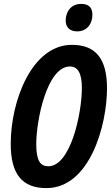

<svg xmlns="http://www.w3.org/2000/svg" viewBox="-20 -955 576 985"><path d="M376 -794C427 -794 454 -834 454 -879C454 -916 436 -935 396 -935C344 -935 317 -894 317 -850C317 -816 337 -794 376 -794ZM218 10C441 10 529 -313 529 -502C529 -650 474 -725 349 -725C143 -725 35 -437 35 -217C35 -61 94 10 218 10ZM228 -102C187 -102 166 -130 166 -216C166 -338 221 -614 339 -614C379 -614 400 -579 400 -505C400 -369 341 -102 228 -102Z"/></svg>

Font: Noto Sans ExtraCondensed
Style: Bold Italic
Weight: 700
Width: 2
Italic angle: -12°
Designer: Monotype Design Team
Foundry: Monotype Imaging Inc.
Version: Version 2.013